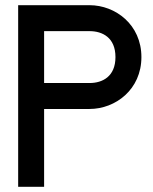

<svg xmlns="http://www.w3.org/2000/svg" viewBox="-20 -720 590 740"><path d="M150 -300H325C425 -300 525 -375 525 -500C525 -625 425 -700 325 -700H50V0H150ZM150 -400V-600H325C375 -600 425 -575 425 -500C425 -425 375 -400 325 -400Z"/></svg>

Font: LS-VG5000
Style: Regular
Weight: 400
Designer: Justin Bihan, 2021
Foundry: Justin Bihan, 2021
Version: Version 1.000;Glyphs 3.1.2 (3151)